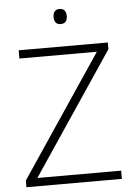

<svg xmlns="http://www.w3.org/2000/svg" viewBox="-60 -955 696 1000"><g transform="rotate(-5 288.0 -455.0)"><path d="M289 -910C266 -910 255 -894 255 -870C255 -846 266 -831 289 -831C314 -831 324 -846 324 -870C324 -894 314 -910 289 -910ZM536 0V-43H98L525 -679V-714H59V-671H464L37 -35V0Z"/></g></svg>

Font: Noto Sans Syriac Extralight
Style: Regular
Weight: 200
Designer: Patrick Giasson and the Monotype Design Team
Foundry: Monotype Imaging Inc.
Version: Version 3.000